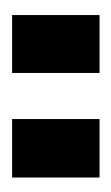

<svg xmlns="http://www.w3.org/2000/svg" viewBox="48 -844 188 325"><g transform="rotate(90 142.5 -681.0)"><path d="M103 -755V-607H5V-755ZM280 -755V-607H181V-755Z"/></g></svg>

Font: Pathway Extreme 28pt
Style: Bold
Weight: 700
Designer: Eduardo Rodriguez Tunni
Foundry: Eduardo Rodriguez Tunni
Version: Version 1.001;gftools[0.9.26]